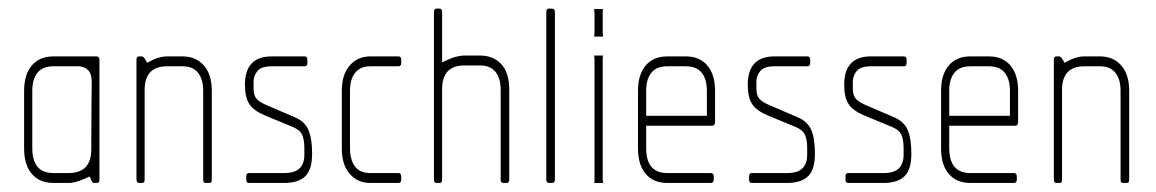

<svg xmlns="http://www.w3.org/2000/svg" viewBox="-20 -425 2685 446"><path d="M204 0H198Q196 0 194.5 -2Q193 -4 188 -15Q171 -7 160 -3.5Q149 0 140 0H104Q72 0 54 -21Q36 -42 36 -80V-214Q36 -252 54 -273Q72 -294 104 -294H204Q211 -294 211 -286V-9Q211 -3 209.5 -1.5Q208 0 204 0ZM191 -251Q186 -268 165 -271H104Q79 -271 67 -256Q55 -241 55 -214V-81Q55 -23 104 -23H139Q192 -23 192 -78Q192 -148 192.5 -180Q193 -212 193 -224Q193 -231 193 -237.5Q193 -244 191 -251Z M465 0H458Q455 0 453.5 -1.5Q452 -3 452 -9V-214Q452 -241 440 -256Q428 -271 404 -271H368Q316 -271 316 -216V-9Q316 -3 314.5 -1.5Q313 0 310 0H303Q297 0 297 -9V-286Q297 -294 303 -294H310Q311 -294 313.5 -292Q316 -290 322 -279Q347 -294 368 -294H404Q435 -294 453.5 -273Q472 -252 472 -214V-9Q472 -3 470.5 -1.5Q469 0 465 0Z M640 0H558Q552 0 552 -8V-15Q552 -23 558 -23H640Q665 -23 676 -34Q687 -45 687 -65V-81Q687 -101 681.5 -112.5Q676 -124 658 -131L595 -157Q569 -168 559 -183.5Q549 -199 549 -228Q549 -294 611 -294H688Q694 -294 694 -286V-279Q694 -271 688 -271H611Q587 -271 578 -260Q569 -249 569 -235V-220Q569 -203 576.5 -195Q584 -187 601 -180L664 -153Q688 -143 696.5 -123Q705 -103 705 -68Q705 -31 689 -15.5Q673 0 640 0Z M906 0H840Q811 0 792.5 -21Q774 -42 774 -80V-214Q774 -252 792.5 -273Q811 -294 840 -294H906Q912 -294 912 -286V-279Q912 -271 906 -271H840Q817 -271 805 -256Q793 -241 793 -214V-81Q793 -54 804.5 -38.5Q816 -23 840 -23H906Q912 -23 912 -15V-8Q912 0 906 0Z M1156 0H1149Q1143 0 1143 -8V-216Q1143 -243 1131 -258Q1119 -273 1095 -273H1059Q1007 -273 1007 -218V-8Q1007 0 1001 0H994Q988 0 988 -8V-397Q988 -405 994 -405H1001Q1007 -405 1007 -397V-280Q1027 -290 1038.5 -293Q1050 -296 1059 -296H1095Q1126 -296 1144.5 -276Q1163 -256 1163 -216V-8Q1163 0 1156 0Z M1262 0H1255Q1249 0 1249 -8V-397Q1249 -405 1255 -405H1262Q1269 -405 1269 -397V-8Q1269 0 1262 0Z M1381 -404Q1380 -401 1380 -396V-349Q1380 -347 1380.5 -344.5Q1381 -342 1381 -340H1360Q1360 -342 1360.5 -344.5Q1361 -347 1361 -349V-396Q1361 -398 1360.5 -400Q1360 -402 1360 -404ZM1381 -296Q1380 -294 1380 -288V-8Q1380 -6 1380.5 -4Q1381 -2 1381 0Q1382 0 1383 1Q1384 2 1384 0H1360L1361 -4V-8V-288Q1361 -290 1360.5 -292Q1360 -294 1360 -296Z M1635 -133H1481V-81Q1481 -23 1530 -23H1631Q1638 -23 1638 -15V-8Q1638 0 1631 0H1530Q1498 0 1480 -21Q1462 -42 1462 -80V-214Q1462 -252 1480 -273Q1498 -294 1530 -294H1573Q1605 -294 1623 -273Q1641 -252 1641 -214V-143Q1641 -133 1635 -133ZM1622 -214Q1622 -241 1610 -256Q1598 -271 1573 -271H1530Q1505 -271 1493 -256Q1481 -241 1481 -214V-156H1622Z M1808 0H1726Q1720 0 1720 -8V-15Q1720 -23 1726 -23H1808Q1833 -23 1844 -34Q1855 -45 1855 -65V-81Q1855 -101 1849.5 -112.5Q1844 -124 1826 -131L1763 -157Q1737 -168 1727 -183.5Q1717 -199 1717 -228Q1717 -294 1779 -294H1856Q1862 -294 1862 -286V-279Q1862 -271 1856 -271H1779Q1755 -271 1746 -260Q1737 -249 1737 -235V-220Q1737 -203 1744.5 -195Q1752 -187 1769 -180L1832 -153Q1856 -143 1864.5 -123Q1873 -103 1873 -68Q1873 -31 1857 -15.5Q1841 0 1808 0Z M2032 0H1950Q1944 0 1944 -8V-15Q1944 -23 1950 -23H2032Q2057 -23 2068 -34Q2079 -45 2079 -65V-81Q2079 -101 2073.5 -112.5Q2068 -124 2050 -131L1987 -157Q1961 -168 1951 -183.5Q1941 -199 1941 -228Q1941 -294 2003 -294H2080Q2086 -294 2086 -286V-279Q2086 -271 2080 -271H2003Q1979 -271 1970 -260Q1961 -249 1961 -235V-220Q1961 -203 1968.5 -195Q1976 -187 1993 -180L2056 -153Q2080 -143 2088.5 -123Q2097 -103 2097 -68Q2097 -31 2081 -15.5Q2065 0 2032 0Z M2339 -133H2185V-81Q2185 -23 2234 -23H2335Q2342 -23 2342 -15V-8Q2342 0 2335 0H2234Q2202 0 2184 -21Q2166 -42 2166 -80V-214Q2166 -252 2184 -273Q2202 -294 2234 -294H2277Q2309 -294 2327 -273Q2345 -252 2345 -214V-143Q2345 -133 2339 -133ZM2326 -214Q2326 -241 2314 -256Q2302 -271 2277 -271H2234Q2209 -271 2197 -256Q2185 -241 2185 -214V-156H2326Z M2596 0H2589Q2586 0 2584.5 -1.5Q2583 -3 2583 -9V-214Q2583 -241 2571 -256Q2559 -271 2535 -271H2499Q2447 -271 2447 -216V-9Q2447 -3 2445.5 -1.5Q2444 0 2441 0H2434Q2428 0 2428 -9V-286Q2428 -294 2434 -294H2441Q2442 -294 2444.5 -292Q2447 -290 2453 -279Q2478 -294 2499 -294H2535Q2566 -294 2584.5 -273Q2603 -252 2603 -214V-9Q2603 -3 2601.5 -1.5Q2600 0 2596 0Z"/></svg>

Font: Chathura Light
Style: Regular
Weight: 300
Designer: Appaji Ambarisha Darbha
Foundry: Aditya Fonts
Version: Version 1.001 2016